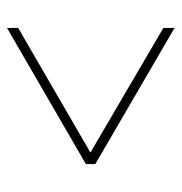

<svg xmlns="http://www.w3.org/2000/svg" viewBox="-5 -633 520 550"><g transform="rotate(90 255.0 -358.0)"><path d="M60 -118 450 -344V-371L60 -598V-566L417 -357L60 -150Z"/></g></svg>

Font: Noto Serif Armenian SemiCondensed Thin
Style: Regular
Weight: 100
Width: 4
Designer: Monotype Design Team
Foundry: Monotype Imaging Inc.
Version: Version 2.008